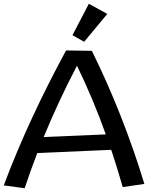

<svg xmlns="http://www.w3.org/2000/svg" viewBox="-22 -966 811 1020"><path d="M745 11C670 -235 577 -471 466 -696L329 -698C203 -465 90 -227 -2 19L109 34C130 -29 152 -91 176 -153L569 -170C591 -104 611 -38 630 28ZM387 -617C445 -497 496 -376 540 -252L210 -238C263 -366 322 -493 387 -617ZM450 -946 363 -779 425 -744 548 -892Z"/></svg>

Font: McLaren
Style: Regular
Weight: 400
Designer: Astigmatic (AOETI)
Foundry: Astigmatic (AOETI)
Version: Version 1.000